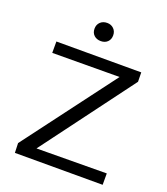

<svg xmlns="http://www.w3.org/2000/svg" viewBox="-152 -957 924 1063"><g transform="rotate(20 309.5 -425.5)"><path d="M578 -67V0H61L59 -57L462 -593L66 -591V-658H566L567 -603L165 -64ZM240 -797Q240 -821 255.5 -836Q271 -851 296 -851Q319 -851 334.5 -836Q350 -821 350 -797Q350 -773 335 -758.5Q320 -744 296 -744Q271 -744 255.5 -758.5Q240 -773 240 -797Z"/></g></svg>

Font: Ysabeau Medium
Style: Regular
Weight: 500
Designer: Christian Thalmann (Catharsis Fonts)
Version: Version 0.003